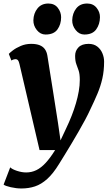

<svg xmlns="http://www.w3.org/2000/svg" viewBox="-50 -817 622 1090"><path d="M60.5 -453.5Q57 -469 52 -475Q47 -481 39.5 -481Q33 -481 27 -479.2Q21 -477.5 14.5 -473.5L0 -511Q5 -517 22.8 -530.8Q40.5 -544.5 67.8 -556.2Q95 -568 127 -568Q156.5 -568 175.5 -560.2Q194.5 -552.5 205 -537.5Q215.5 -522.5 219 -501Q226.5 -452.5 234.2 -404.5Q242 -356.5 249.5 -308.8Q257 -261 264.5 -213.2Q272 -165.5 279.5 -117.5L293.5 -20L325 -87Q342.5 -123.5 356.8 -159.8Q371 -196 381.2 -231Q391.5 -266 397.2 -299.2Q403 -332.5 403 -363Q403 -397 396.5 -416.2Q390 -435.5 383.2 -453.2Q376.5 -471 376.5 -500.5Q376.5 -529 395.8 -548.5Q415 -568 453 -568Q482.5 -568 502 -553Q521.5 -538 531.2 -514.8Q541 -491.5 541 -467.5Q541 -415 531 -371Q521 -327 503.2 -285Q485.5 -243 462.5 -195.5Q451 -170 433.5 -137.2Q416 -104.5 395.5 -69Q375 -33.5 354.5 0.8Q334 35 316 64.2Q298 93.5 285.5 113.5Q251.5 169 217.8 199.2Q184 229.5 148.5 241.2Q113 253 72 253Q42.5 253 11 245.8Q-20.5 238.5 -29.5 231L8 133Q19 144 46.5 153Q74 162 98.5 162Q129.5 162 156.2 149Q183 136 209 108Q235 80 263 35H174.5ZM208.5 -621Q179.5 -621 159.2 -646.2Q139 -671.5 139.5 -702Q140.5 -741.5 162.8 -769.2Q185 -797 224.5 -797Q259.5 -797 278.2 -772.5Q297 -748 297 -719Q297 -679 276.2 -650Q255.5 -621 208.5 -621ZM429 -621Q400 -621 379.8 -646.2Q359.5 -671.5 360 -702Q361 -741.5 382.8 -769.2Q404.5 -797 445 -797Q479 -797 498.5 -772.5Q518 -748 517.5 -719Q517 -679 496 -650Q475 -621 429 -621Z"/></svg>

Font: Merriweather Light 18pt Black
Style: Italic
Weight: 900
Italic angle: -7.8°
Version: Version 2.101